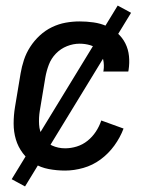

<svg xmlns="http://www.w3.org/2000/svg" viewBox="-20 -605 540 690"><path d="M214 8Q184 8 155 2.5Q126 -3 102.5 -17.5Q79 -32 62 -54.5Q45 -77 37 -104Q29 -131 29 -161Q29 -191 34 -221L54 -341Q58 -365 66 -389.5Q74 -414 88.5 -436.5Q103 -459 123 -477.5Q143 -496 167 -507.5Q191 -519 216 -523.5Q241 -528 266 -528Q291 -528 316 -524.5Q341 -521 362.5 -511.5Q384 -502 402 -486Q420 -470 430.5 -449Q441 -428 443.5 -403.5Q446 -379 442 -353Q442 -352 441.5 -350.5Q441 -349 441 -348H351Q351 -348 351.5 -349Q352 -350 352 -351Q355 -371 351 -390Q347 -409 335 -423Q323 -437 304.5 -442.5Q286 -448 266 -448Q243 -448 220.5 -439Q198 -430 181 -412.5Q164 -395 155.5 -372.5Q147 -350 143 -327L123 -207Q119 -182 120.5 -157.5Q122 -133 133.5 -112.5Q145 -92 167 -82Q189 -72 214 -72Q235 -72 256 -78.5Q277 -85 294.5 -99Q312 -113 324.5 -132Q337 -151 344 -172L424 -143Q412 -111 391 -82Q370 -53 341.5 -32Q313 -11 279.5 -1.5Q246 8 214 8ZM70 65 22 39 403 -585 451 -559Z"/></svg>

Font: Iosevka SS04 Medium
Style: Italic
Weight: 500
Italic angle: -9°
Monospace: yes
Designer: Belleve Invis
Foundry: Belleve Invis
Version: Version 19.0.0; ttfautohint (v1.8.4)